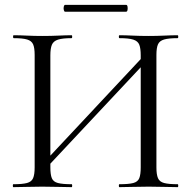

<svg xmlns="http://www.w3.org/2000/svg" viewBox="-20 -770 787 790"><path d="M164.6 -72.4 148.4 -88.2 587.6 -557.4 604.4 -541.6ZM34.8 0Q32.8 0 32.8 -6Q32.8 -12 34.8 -12Q72 -12 90.9 -17Q109.8 -22 116.2 -37Q122.6 -52 122.6 -81V-544Q122.6 -573 116.3 -587.5Q110 -602 91.5 -607.5Q73 -613 36 -613Q33.8 -613 33.8 -619Q33.8 -625 36 -625Q60.4 -625 90.6 -623.5Q120.8 -622 153.6 -622Q190.8 -622 220.9 -623.5Q251 -625 275 -625Q277 -625 277 -619Q277 -613 275 -613Q237.6 -613 218.8 -607Q200 -601 193.6 -586Q187.2 -571 187.2 -542V-81Q187.2 -52 193.2 -37Q199.2 -22 218.4 -17Q237.6 -12 275 -12Q277 -12 277 -6Q277 0 275 0Q250 0 220.4 -1Q190.8 -2 153.6 -2Q120.8 -2 90 -1Q59.2 0 34.8 0ZM471.2 0Q469 0 469 -6Q469 -12 471.2 -12Q509.6 -12 528.4 -17Q547.2 -22 553.1 -37Q559 -52 559 -81V-542Q559 -571 553.1 -586Q547.2 -601 528.4 -607Q509.6 -613 471.2 -613Q469 -613 469 -619Q469 -625 471.2 -625Q495.6 -625 525.5 -623.5Q555.4 -622 591.8 -622Q624.6 -622 655.7 -623.5Q686.8 -625 711.2 -625Q713.4 -625 713.4 -619Q713.4 -613 711.2 -613Q674.2 -613 655.3 -607.5Q636.4 -602 630 -587.5Q623.6 -573 623.6 -544V-81Q623.6 -52 630 -37Q636.4 -22 655.3 -17Q674.2 -12 711.2 -12Q713.4 -12 713.4 -6Q713.4 0 711.2 0Q686.8 0 655.7 -1Q624.6 -2 591.8 -2Q555.4 -2 525.5 -1Q495.6 0 471.2 0ZM247.8 -721.8Q244.2 -721.8 242.5 -728.9Q240.8 -736 242.5 -743Q244.2 -750 247.8 -750H498.8Q503.4 -750 504.7 -743Q506 -736 504.7 -728.9Q503.4 -721.8 498.8 -721.8Z"/></svg>

Font: Cormorant Light
Style: Regular
Weight: 300
Designer: Christian Thalmann (Catharsis Fonts)
Foundry: Catharsis Fonts
Version: Version 4.000